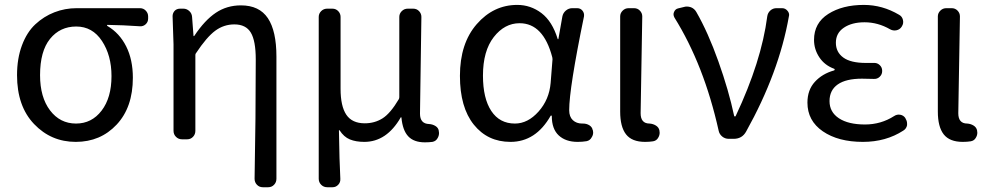

<svg xmlns="http://www.w3.org/2000/svg" viewBox="-20 -577 4118 798"><path d="M294.9 12.7Q192.4 12.7 121.6 -61.5Q50.8 -135.7 50.8 -264.6Q50.8 -334 71.3 -388.7Q91.8 -443.4 127 -476.1Q162.1 -508.8 206.1 -525.9Q250 -543 298.8 -543H561.5Q576.2 -543 585.9 -532.7Q595.7 -522.5 595.7 -508.8V-500Q595.7 -485.4 585.4 -476.1Q575.2 -466.8 561.5 -467.8Q491.2 -472.7 426.8 -473.6Q424.8 -473.6 424.8 -471.7Q424.8 -469.7 426.8 -468.8Q476.6 -439.5 504.4 -384.3Q532.2 -329.1 532.2 -253.9Q532.2 -130.9 464.8 -59.1Q397.5 12.7 294.9 12.7ZM295.9 -63.5Q361.3 -63.5 402.3 -117.2Q443.4 -170.9 443.4 -260.7Q443.4 -346.7 403.8 -406.7Q364.3 -466.8 296.9 -466.8Q229.5 -466.8 188 -415.5Q146.5 -364.3 146.5 -264.6Q146.5 -172.9 188 -118.2Q229.5 -63.5 295.9 -63.5Z M1128.9 166Q1128.9 180.7 1119.1 190.9Q1109.4 201.2 1094.7 201.2H1072.3Q1057.6 201.2 1047.9 190.9Q1038.1 180.7 1038.1 166Q1043 -85.9 1043 -330.1Q1043 -407.2 1022.5 -441.4Q1002 -475.6 954.1 -475.6Q910.2 -475.6 874.5 -449.2Q838.9 -422.9 794.9 -356.4Q792 -353.5 792 -348.6V-33.2Q792 -18.6 782.2 -8.3Q772.5 2 757.8 2H736.3Q721.7 2 711.4 -8.3Q701.2 -18.6 701.2 -33.2V-392.6L697.3 -509.8Q697.3 -521.5 705.1 -531.2Q713.9 -541 728.5 -541H742.2Q755.9 -541 766.6 -531.2Q777.3 -521.5 778.3 -506.8L784.2 -428.7Q784.2 -426.8 785.6 -426.8Q787.1 -426.8 788.1 -428.7Q831.1 -493.2 877 -523.9Q922.9 -554.7 981.4 -554.7Q1057.6 -554.7 1093.3 -501.5Q1128.9 -448.2 1128.9 -341.8Z M1339.8 201.2Q1325.2 201.2 1314.9 190.9Q1304.7 180.7 1304.7 166V-506.8Q1304.7 -520.5 1314.9 -530.8Q1325.2 -541 1339.8 -541H1361.3Q1376 -541 1385.7 -530.8Q1395.5 -520.5 1395.5 -506.8V-208Q1395.5 -135.7 1419.4 -100.1Q1443.4 -64.5 1496.1 -64.5Q1537.1 -64.5 1569.8 -85Q1602.5 -105.5 1637.7 -165Q1639.6 -168.9 1639.6 -173.8V-506.8Q1639.6 -520.5 1649.9 -530.8Q1660.2 -541 1674.8 -541H1697.3Q1711.9 -541 1721.7 -530.8Q1731.4 -520.5 1731.4 -506.8Q1725.6 -147.5 1725.6 -104.5Q1725.6 -62.5 1763.7 -61.5Q1778.3 -60.5 1790 -53.2Q1801.8 -45.9 1803.7 -33.2V-32.2Q1804.7 -28.3 1804.7 -24.4Q1804.7 -12.7 1798.8 -2.9Q1792 9.8 1777.3 12.7Q1762.7 14.6 1746.1 14.6Q1700.2 14.6 1676.8 -10.3Q1653.3 -35.2 1648.4 -88.9Q1647.5 -89.8 1646.5 -89.8Q1645.5 -89.8 1645.5 -88.9Q1586.9 12.7 1494.1 12.7Q1459 12.7 1434.1 2.4Q1409.2 -7.8 1391.6 -35.2Q1390.6 -36.1 1389.6 -36.1Q1388.7 -36.1 1388.7 -35.2Q1390.6 93.8 1394.5 166Q1395.5 180.7 1385.7 190.9Q1376 201.2 1362.3 201.2Z M2101.6 12.7Q2006.8 12.7 1949.2 -59.1Q1891.6 -130.9 1891.6 -261.7Q1891.6 -396.5 1961.4 -476.6Q2031.2 -556.6 2129.9 -556.6Q2185.5 -556.6 2230.5 -522.5Q2275.4 -488.3 2297.9 -415Q2297.9 -414.1 2299.3 -414.1Q2300.8 -414.1 2300.8 -415L2317.4 -508.8Q2320.3 -523.4 2332 -533.2Q2343.8 -543 2358.4 -543H2378.9Q2392.6 -543 2400.9 -532.7Q2409.2 -522.5 2407.2 -508.8Q2345.7 -210 2345.7 -119.1Q2345.7 -91.8 2360.8 -77.6Q2376 -63.5 2399.4 -63.5Q2401.4 -63.5 2403.3 -63.5Q2418 -63.5 2429.7 -56.2Q2441.4 -48.8 2443.4 -36.1L2444.3 -35.2Q2445.3 -30.3 2445.3 -26.4Q2445.3 -15.6 2439.5 -6.8Q2432.6 6.8 2418 9.8Q2400.4 12.7 2380.9 12.7Q2331.1 12.7 2302.2 -14.2Q2273.4 -41 2273.4 -94.7Q2273.4 -96.7 2271.5 -96.7Q2269.5 -96.7 2268.6 -95.7Q2207 12.7 2101.6 12.7ZM2120.1 -63.5Q2173.8 -63.5 2218.3 -113.3Q2262.7 -163.1 2268.6 -232.4L2276.4 -331.1Q2276.4 -335 2275.4 -338.9Q2238.3 -480.5 2139.6 -480.5Q2077.1 -480.5 2032.2 -422.9Q1987.3 -365.2 1987.3 -262.7Q1987.3 -168 2022 -115.7Q2056.6 -63.5 2120.1 -63.5Z M2661.1 12.7Q2606.4 12.7 2582 -18.6Q2557.6 -49.8 2557.6 -113.3V-508.8Q2557.6 -522.5 2567.9 -532.7Q2578.1 -543 2592.8 -543H2615.2Q2629.9 -543 2639.6 -532.7Q2649.4 -522.5 2649.4 -508.8Q2642.6 -110.4 2642.6 -106.4Q2642.6 -63.5 2679.7 -63.5Q2694.3 -62.5 2706.1 -55.2Q2717.8 -47.9 2720.7 -35.2V-34.2Q2721.7 -29.3 2721.7 -25.4Q2721.7 -14.6 2715.8 -4.9Q2709 7.8 2694.3 10.3Q2679.7 12.7 2661.1 12.7Z M3081.1 -30.3Q3064.5 0 3029.3 0H3008.8Q2993.2 0 2981.4 -9.8Q2969.7 -19.5 2966.8 -34.2Q2906.2 -306.6 2783.2 -503.9Q2779.3 -510.7 2779.3 -517.6Q2779.3 -521.5 2781.2 -526.4Q2786.1 -539.1 2797.9 -542L2822.3 -547.9Q2828.1 -549.8 2835 -549.8Q2842.8 -549.8 2851.6 -546.9Q2866.2 -541 2874 -527.3Q2922.9 -442.4 2965.8 -321.8Q3008.8 -201.2 3031.2 -95.7Q3032.2 -92.8 3034.7 -92.8Q3037.1 -92.8 3038.1 -95.7Q3144.5 -321.3 3168.9 -508.8Q3170.9 -523.4 3181.6 -533.2Q3192.4 -543 3207 -543H3230.5Q3244.1 -543 3252.9 -532.2Q3259.8 -524.4 3259.8 -514.6Q3259.8 -511.7 3258.8 -508.8Q3217.8 -275.4 3081.1 -30.3Z M3566.4 12.7Q3463.9 12.7 3399.9 -31.2Q3335.9 -75.2 3335.9 -150.4Q3335.9 -203.1 3366.7 -236.8Q3397.5 -270.5 3446.3 -284.2Q3449.2 -285.2 3449.2 -287.6Q3449.2 -290 3447.3 -291Q3407.2 -305.7 3385.3 -338.9Q3363.3 -372.1 3363.3 -411.1Q3363.3 -481.4 3422.4 -519Q3481.4 -556.6 3570.3 -556.6Q3647.5 -556.6 3716.8 -515.6Q3729.5 -508.8 3732.9 -494.1Q3736.3 -479.5 3728.5 -467.8L3727.5 -465.8Q3719.7 -454.1 3706.1 -451.2Q3692.4 -448.2 3679.7 -455.1Q3628.9 -484.4 3573.2 -484.4Q3520.5 -484.4 3487.3 -461.9Q3454.1 -439.5 3454.1 -399.4Q3454.1 -360.4 3484.9 -337.9Q3515.6 -315.4 3579.1 -315.4Q3594.7 -315.4 3611.3 -315.4Q3626 -316.4 3636.2 -306.6Q3646.5 -296.9 3646.5 -283.2V-281.2Q3646.5 -267.6 3636.2 -257.8Q3626 -248 3611.3 -249Q3585.9 -250 3562.5 -250Q3496.1 -250 3461.9 -226.1Q3427.7 -202.1 3427.7 -156.7Q3427.7 -111.3 3466.8 -85.4Q3505.9 -59.6 3575.2 -59.6Q3641.6 -59.6 3696.3 -94.7Q3708 -102.5 3721.7 -100.1Q3735.4 -97.7 3743.2 -85.9L3744.1 -83Q3750 -74.2 3750 -63.5Q3750 -59.6 3750 -56.6Q3747.1 -42 3734.4 -34.2Q3662.1 12.7 3566.4 12.7Z M3981.4 12.7Q3926.8 12.7 3902.3 -18.6Q3877.9 -49.8 3877.9 -113.3V-508.8Q3877.9 -522.5 3888.2 -532.7Q3898.4 -543 3913.1 -543H3935.5Q3950.2 -543 3960 -532.7Q3969.7 -522.5 3969.7 -508.8Q3962.9 -110.4 3962.9 -106.4Q3962.9 -63.5 4000 -63.5Q4014.6 -62.5 4026.4 -55.2Q4038.1 -47.9 4041 -35.2V-34.2Q4042 -29.3 4042 -25.4Q4042 -14.6 4036.1 -4.9Q4029.3 7.8 4014.6 10.3Q4000 12.7 3981.4 12.7Z"/></svg>

Font: Gen Jyuu GothicL Regular
Style: Regular
Weight: 400
Designer: [Source Han Sans]
Ryoko NISHIZUKA  (kana & ideographs); Paul D. Hunt (Latin, Greek & Cyrillic); Wenlong ZHANG  (bopomofo
Version: Version 1.002.20150607